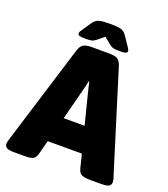

<svg xmlns="http://www.w3.org/2000/svg" viewBox="-164 -968 943 1078"><g transform="rotate(20 307.5 -429.0)"><path d="M46 2Q13 2 1.5 -6Q-10 -14 -10 -28Q-10 -38 -6.5 -49.5Q-3 -61 1 -74L180 -654Q190 -685 207 -693.5Q224 -702 256 -702H358Q391 -702 407.5 -693.5Q424 -685 434 -654L614 -74Q619 -61 622 -49.5Q625 -38 625 -28Q625 -14 613.5 -6Q602 2 568 2H499Q470 2 452.5 -5Q435 -12 428 -37L407 -121H203L181 -37Q174 -12 159 -5Q144 2 111 2ZM289 -451 243 -273H368L323 -451Q319 -467 315 -483Q311 -499 308 -515H304Q301 -499 297 -483Q293 -467 289 -451ZM205 -734Q178 -734 168.5 -737.5Q159 -741 159 -750Q159 -759 169 -772L204 -824Q221 -849 242 -854.5Q263 -860 307 -860Q352 -860 372.5 -854.5Q393 -849 409 -824L444 -772Q454 -759 454 -750Q454 -741 444.5 -737.5Q435 -734 409 -734Q387 -734 374 -736.5Q361 -739 346 -751L307 -783L268 -751Q253 -739 240.5 -736.5Q228 -734 205 -734Z"/></g></svg>

Font: Asap Black
Style: Regular
Weight: 900
Designer: Pablo Cosgaya
Foundry: Omnibus-Type
Version: Version 3.001; ttfautohint (v1.8.4.7-5d5b)